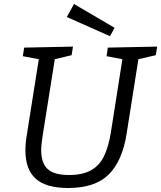

<svg xmlns="http://www.w3.org/2000/svg" viewBox="-20 -931 806 960"><path d="M519 -693 766 -698 759 -655 672 -635 613 -262Q592 -127 524 -59Q456 9 321 9Q210 9 158.5 -37.5Q107 -84 107 -179Q107 -214 114 -256L174 -635L94 -650L101 -693L345 -698L338 -655L254 -635L193 -251Q190 -231 188 -213.5Q186 -196 186 -180Q186 -116 218 -86Q250 -56 325 -56Q394 -56 436.5 -80.5Q479 -105 501 -152Q523 -199 534 -267L592 -635L513 -650ZM530 -750 314 -846 350 -911 553 -792Z"/></svg>

Font: Bitter
Style: Italic
Weight: 400
Italic angle: -9°
Designer: Sol Matas, and Bitter project Authors
Foundry: Sol Matas
Version: Version 2.001